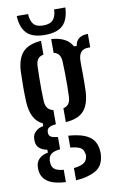

<svg xmlns="http://www.w3.org/2000/svg" viewBox="-101 -818 639 1048"><g transform="rotate(-10 218.0 -294.0)"><path d="M176.5 176Q111 172.5 78.5 151Q46 129.5 41 92.5Q40 86.5 39.5 78.8Q39 71 40 64.5Q42 38 60.5 21.5Q79 5 107.5 0.5V-15.5Q51.5 -27 47.5 -69Q46.5 -77 46.8 -81.5Q47 -86 47.5 -92Q49 -112 66 -127.5Q83 -143 108 -146.5V-162Q75 -177.5 58.8 -209Q42.5 -240.5 39 -289.5Q38 -316 37.5 -337Q37 -358 37.2 -377Q37.5 -396 38 -417Q38.5 -438 39 -464.5Q43.5 -534.5 75.5 -568.2Q107.5 -602 176.5 -607V-530.5Q155 -526.5 145 -512.8Q135 -499 134 -473.5Q133 -444.5 132.5 -409.8Q132 -375 132.2 -341.2Q132.5 -307.5 134 -279.5Q135.5 -254.5 146.5 -241Q157.5 -227.5 177.5 -223V-144.5Q150 -142.5 138.2 -134Q126.5 -125.5 126.5 -110.5Q126.5 -110 126.5 -108.5Q126.5 -107 126.5 -105.5Q126.5 -91.5 137.2 -84.2Q148 -77 176.5 -74V-6Q147.5 -3.5 130.5 6.8Q113.5 17 111 39.5Q109.5 45 109.8 51.5Q110 58 111 63.5Q114 86 130.8 95.8Q147.5 105.5 176.5 107.5ZM233 176V108Q264.5 105 284.2 94.8Q304 84.5 308 62Q310 55.5 309.8 49.5Q309.5 43.5 307 36.5Q303.5 14 283.5 5.5Q263.5 -3 233 -5.5V-71.5Q306.5 -66.5 345.2 -41.8Q384 -17 389.5 34.5Q390.5 41 390.8 50Q391 59 389.5 69Q384 125 340.8 148.5Q297.5 172 233 176ZM233 -146.5V-223Q252 -228 262 -240.8Q272 -253.5 273.5 -278.5Q275 -307 275.2 -340.8Q275.5 -374.5 275 -409.5Q274.5 -444.5 273 -476Q271.5 -500 262.2 -513Q253 -526 233 -530.5V-607Q320 -601 348.5 -546H364Q367 -572.5 385.2 -586.2Q403.5 -600 435 -600V-525.5H423Q398 -525.5 383.8 -509.8Q369.5 -494 369.5 -459V-433Q370 -405 370 -383.2Q370 -361.5 369.8 -339.5Q369.5 -317.5 368.5 -289.5Q364 -219.5 333 -185.5Q302 -151.5 233 -146.5ZM204.5 -635Q136.5 -635 104.8 -666Q73 -697 69.5 -763.5H132.5Q133.5 -727 149.8 -707.2Q166 -687.5 204.5 -687.5Q241.5 -687.5 258.8 -706.8Q276 -726 276.5 -763.5H339Q336 -697 304.2 -666Q272.5 -635 204.5 -635Z"/></g></svg>

Font: Big Shoulders Stencil Text Thin SemiBold
Style: Regular
Weight: 600
Version: Version 2.001